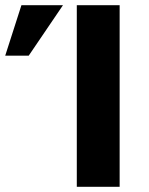

<svg xmlns="http://www.w3.org/2000/svg" viewBox="-35 -715 569 735"><path d="M-15 -502 47 -695H206L75 -502ZM259 0V-695H423V0Z"/></svg>

Font: Coval
Style: Black
Weight: 1000
Foundry: Context Ltd
Version: Version 001.000